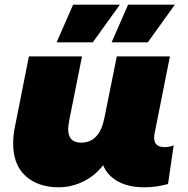

<svg xmlns="http://www.w3.org/2000/svg" viewBox="-20 -787 799 817"><path d="M719 -169 695 -4Q645 10 595 10Q526 10 481 -15.5Q436 -41 419 -84Q382 -37 332 -13.5Q282 10 230 10Q142 10 89 -38Q36 -86 36 -176Q36 -210 43 -245L103 -547H329L274 -272Q270 -248 270 -238Q270 -180 325 -180Q403 -180 424 -284L477 -547H703L637 -215Q636 -210 636 -201Q636 -161 680 -161Q703 -161 719 -169ZM291 -767H490L375 -607H221ZM525 -767H724L609 -607H455Z"/></svg>

Font: Montserrat Alternates Black
Style: Italic
Weight: 900
Italic angle: -11.3°
Designer: Julieta Ulanovsky
Foundry: Julieta Ulanovsky
Version: Version 7.200